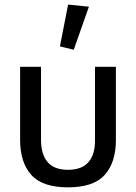

<svg xmlns="http://www.w3.org/2000/svg" viewBox="-20 -804 591 834"><path d="M275.4 9.8Q164.6 9.8 116 -44.2Q67.4 -98.1 67.4 -196.8V-513.7H158.2V-195.8Q158.2 -134.3 186.5 -100.3Q214.8 -66.4 275.4 -66.4Q335.9 -66.4 364.7 -100.3Q393.6 -134.3 392.6 -195.8V-513.7H483.4V-196.8Q483.4 -98.1 434.8 -44.2Q386.2 9.8 275.4 9.8ZM300.3 -587.9 240.2 -602.5 275.9 -784.2 366.2 -774.9Z"/></svg>

Font: RobotoFlex
Style: Regular
Weight: 400
Designer: Berlow after Robertson
Foundry: Google
Version: Version 2.136